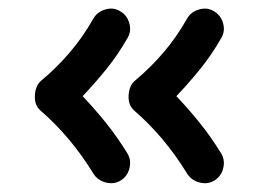

<svg xmlns="http://www.w3.org/2000/svg" viewBox="-20 -526 579 438"><path d="M469.2 -114.3Q454.1 -105 435.5 -109.6Q417 -114.3 407.2 -129.4Q355.5 -213.9 286.6 -273.4Q272 -286.1 273.4 -308.6Q274.9 -331.1 287.6 -341.8Q322.3 -370.6 352.3 -405.5Q382.3 -440.4 406.7 -483.4Q415.5 -499 434.1 -504.4Q452.6 -509.8 467.8 -500.5Q483.4 -491.7 488.8 -473.4Q494.1 -455.1 484.9 -439.5Q462.9 -400.9 437 -368.9Q411.1 -336.9 382.3 -306.6Q410.6 -276.9 436.3 -244.9Q461.9 -212.9 484.4 -176.3Q493.7 -161.1 489.3 -142.6Q484.9 -124 469.2 -114.3ZM255.4 -114.3Q240.2 -105 221.7 -109.6Q203.1 -114.3 193.4 -129.4Q141.6 -213.9 72.8 -273.4Q58.1 -286.1 59.6 -308.6Q61 -331.1 73.7 -341.8Q108.4 -370.6 138.4 -405.5Q168.5 -440.4 192.9 -483.4Q201.7 -499 220.2 -504.4Q238.8 -509.8 253.9 -500.5Q269.5 -491.7 274.9 -473.4Q280.3 -455.1 271 -439.5Q249 -400.9 223.1 -368.9Q197.3 -336.9 168.5 -306.6Q196.8 -276.9 222.4 -244.9Q248 -212.9 270.5 -176.3Q279.8 -161.1 275.4 -142.6Q271 -124 255.4 -114.3Z"/></svg>

Font: Mikhak-DS1-FD Bold
Style: Bold
Weight: 700
Designer: Amin Abedi
Version: Version 3.2